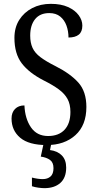

<svg xmlns="http://www.w3.org/2000/svg" viewBox="-20 -744 508 998"><path d="M223 10Q130 10 85 -28Q40 -66 40 -128Q40 -159 58 -177.5Q76 -196 107 -196Q110 -127 141 -82Q172 -37 230 -37Q285 -37 315.5 -69.5Q346 -102 346 -162Q346 -202 331 -229.5Q316 -257 285.5 -279.5Q255 -302 207 -326Q131 -365 93 -415Q55 -465 55 -547Q55 -601 80 -640.5Q105 -680 147.5 -702Q190 -724 244 -724Q297 -724 333.5 -707.5Q370 -691 389 -665Q408 -639 408 -611Q408 -579 389.5 -564Q371 -549 336 -549Q336 -582 325.5 -611Q315 -640 293 -658Q271 -676 236 -676Q188 -676 162.5 -644.5Q137 -613 137 -559Q137 -522 149 -495.5Q161 -469 190 -447Q219 -425 269 -400Q346 -361 387.5 -314.5Q429 -268 429 -188Q429 -93 372 -41.5Q315 10 223 10ZM211 234Q198 234 179.5 231.5Q161 229 146 224V179Q178 187 202 187Q227 187 242.5 173.5Q258 160 258 130Q258 100 239.5 87Q221 74 192 70L209 -9H249L240 36Q279 41 301.5 64Q324 87 324 127Q324 180 293.5 207Q263 234 211 234Z"/></svg>

Font: Noto Serif Sinhala Condensed
Style: Regular
Weight: 400
Width: 3
Designer: Jelle Bosma - Monotype Design Team
Foundry: Monotype Imaging Inc.
Version: Version 2.007; ttfautohint (v1.8.4.7-5d5b)